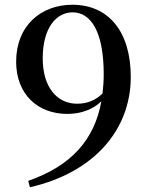

<svg xmlns="http://www.w3.org/2000/svg" viewBox="-20 -771 622 809"><path d="M106 18C374 -43 531 -222 531 -447C531 -637 438 -751 285 -751C154 -751 48 -664 48 -511C48 -374 139 -291 263 -291C323 -291 373 -311 407 -344C378 -182 280 -72 99 -9ZM412 -377C382 -348 347 -334 305 -334C219 -334 160 -405 160 -525C160 -655 218 -719 286 -719C361 -719 417 -641 417 -458C417 -430 415 -403 412 -377Z"/></svg>

Font: GenKiMin2 TW SB
Style: Regular
Weight: 600
Version: Version 2.100;PS 2.1;hotconv 16.6.51;makeotf.lib2.5.65220 DE